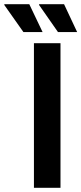

<svg xmlns="http://www.w3.org/2000/svg" viewBox="-93 -891 386 911"><path d="M182 -739 92 -868 93 -871H211L273 -739ZM18 -739 -73 -868 -72 -871H46L109 -739ZM68 0V-686H194V0Z"/></svg>

Font: Archivo SemiCondensed SemiBold
Style: Regular
Weight: 600
Width: 4
Designer: Hector Gatti
Foundry: Omnibus-Type
Version: Version 2.001; ttfautohint (v1.8.3)